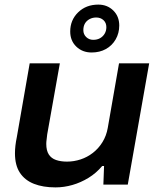

<svg xmlns="http://www.w3.org/2000/svg" viewBox="-20 -802 690 834"><path d="M221 12Q167 12 127.5 -3.5Q88 -19 66.5 -51.5Q45 -84 45 -136Q45 -152 47 -169.5Q49 -187 53 -206L109 -527H240L185 -218Q184 -206 182.5 -196Q181 -186 181 -177Q181 -148 192 -131Q203 -114 223.5 -107Q244 -100 271 -100Q301 -100 330 -109.5Q359 -119 383.5 -138Q408 -157 425 -184.5Q442 -212 448 -246L497 -527H628L535 0H429L432 -81H424Q398 -50 364.5 -29.5Q331 -9 294.5 1.5Q258 12 221 12ZM378 -574Q338 -574 311.5 -599.5Q285 -625 285 -665Q285 -715 319.5 -748.5Q354 -782 407 -782Q446 -782 472 -756.5Q498 -731 498 -691Q498 -658 482.5 -631Q467 -604 440 -589Q413 -574 378 -574ZM385 -629Q402 -629 414.5 -636Q427 -643 434.5 -655.5Q442 -668 442 -684Q442 -703 429.5 -714.5Q417 -726 398 -726Q382 -726 369 -719Q356 -712 349 -700Q342 -688 342 -671Q342 -653 354.5 -641Q367 -629 385 -629Z"/></svg>

Font: Archivo SemiExpanded SemiBold
Style: Italic
Weight: 600
Width: 6
Italic angle: -10°
Designer: Hector Gatti
Foundry: Omnibus-Type
Version: Version 2.001